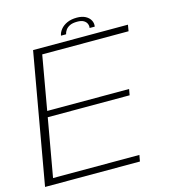

<svg xmlns="http://www.w3.org/2000/svg" viewBox="-117 -866 847 958"><g transform="rotate(-15 306.0 -387.5)"><path d="M-3 0H487L493 -32.5H47L100 -332.5H523L528.5 -363.5H105.5L154.5 -642.5H600.5L606 -675H116ZM368.5 -775Q339 -775 318 -765.5Q297 -756 284.5 -740.8Q272 -725.5 269 -708.5H295.5Q297.5 -719.5 305 -730.2Q312.5 -741 326.8 -748Q341 -755 365 -755Q386.5 -755 398.2 -748Q410 -741 414.5 -730.2Q419 -719.5 417 -708.5H443.5Q446.5 -725.5 438.5 -740.8Q430.5 -756 412.8 -765.5Q395 -775 368.5 -775Z"/></g></svg>

Font: Anybody SemiExpanded ExtraLight
Style: Italic
Weight: 250
Width: 6
Italic angle: -10°
Version: Version 1.113;gftools[0.9.25]